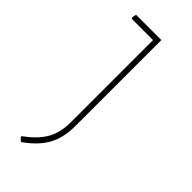

<svg xmlns="http://www.w3.org/2000/svg" viewBox="-197 -542 654 654"><g transform="rotate(45 130.5 -215.0)"><path d="M152.8 -92.8Q152.8 -36.6 131.8 2Q109.9 42.5 60.1 77.1L47.9 65.9V61Q93.3 28.3 113.3 -6.8Q132.8 -41.5 132.8 -91.8V-486.8H30.8L27.8 -490.2L30.8 -506.8H152.8Z"/></g></svg>

Font: Datalegreya
Style: Gradient
Weight: 400
Designer: Figs Lab
Foundry: Figs Lab
Version: Version 1.002;PS 001.002;hotconv 1.0.70;makeotf.lib2.5.58329